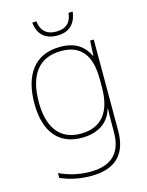

<svg xmlns="http://www.w3.org/2000/svg" viewBox="-139 -802 860 1125"><g transform="rotate(-15 291.5 -239.0)"><path d="M415 -718H390C384 -665 357 -630 292 -630C231 -630 200 -665 195 -718H170C176 -645 220 -606 292 -606C364 -606 406 -645 415 -718ZM290 -538C136 -538 59 -430 59 -256C59 -81 140 10 276 10C375 10 442 -34 466 -117H468C466 -78 466 -56 466 -17V25C466 140 414 215 273 215C198 215 135 196 87 173V203C135 223 192 240 273 240C433 240 492 152 492 25V-528H470L465 -437H463C435 -495 387 -538 290 -538ZM290 -513C425 -513 466 -419 466 -294V-246C466 -136 432 -15 276 -15C154 -15 86 -99 86 -256C86 -417 150 -513 290 -513Z"/></g></svg>

Font: Noto Sans Telugu Thin
Style: Regular
Weight: 100
Designer: Jelle Bosma - Monotype Design Team
Foundry: Monotype Imaging Inc.
Version: Version 2.005